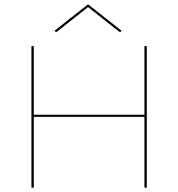

<svg xmlns="http://www.w3.org/2000/svg" viewBox="-20 -872 828 892"><path d="M389 -839 241 -722 233 -729 389 -852 545 -729 537 -722ZM651 -658H662V0H651V-329H137V0H126V-658H137V-339H651Z"/></svg>

Font: EauTest Hairline
Style: Regular
Weight: 250
Designer: Christian Thalmann (Catharsis Fonts)
Version: Version 0.001;PS 000.001;hotconv 1.0.88;makeotf.lib2.5.64775